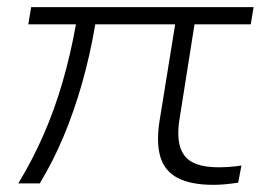

<svg xmlns="http://www.w3.org/2000/svg" viewBox="-20 -512 752 536"><path d="M576 4Q513 4 476.5 -15Q440 -34 428 -73Q416 -112 425 -172L469 -444H246Q231 -356 208.5 -277.5Q186 -199 157 -130Q128 -61 91 0H31Q70 -64 101 -134.5Q132 -205 154.5 -282.5Q177 -360 192 -444H59L67 -492H688L680 -444H523L480 -172Q476 -143 479 -119.5Q482 -96 494 -79Q506 -62 530 -53.5Q554 -45 590 -45Q604 -45 619.5 -46Q635 -47 654 -50L645 -2Q624 1 607.5 2.5Q591 4 576 4Z"/></svg>

Font: Nunito Sans 7pt Expanded ExtraLight
Style: Italic
Weight: 250
Width: 7
Italic angle: -9°
Designer: Vernon Adams
Foundry: Vernon Adams
Version: Version 3.101;gftools[0.9.27]